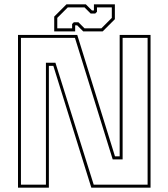

<svg xmlns="http://www.w3.org/2000/svg" viewBox="-20 -860 772 880"><path d="M76 -13.5H190.5V-572.5H234L409.5 -13.5H656.5V-686.5H542V-129.5H496.5L323.5 -686.5H76ZM62.5 0V-700H334L507 -143.5H528.5V-700H670V0H398.5L224.5 -558H204V0ZM228.5 -716V-784L284.5 -840H373.5L401.5 -812H410.5V-840H506.5V-772L450.5 -716H361.5L333.5 -744H324.5V-716ZM242.5 -730H310.5V-750L318.5 -758H339.5L367.5 -730H444.5L492.5 -778V-826H424.5V-806L416.5 -798H395.5L367.5 -826H290.5L242.5 -778Z"/></svg>

Font: Tourney Thin Thin
Style: Regular
Weight: 250
Version: Version 1.015